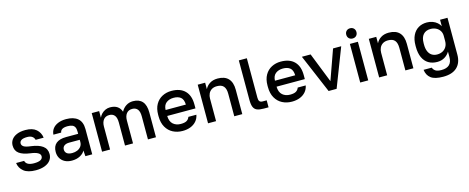

<svg xmlns="http://www.w3.org/2000/svg" viewBox="-42 -1532 6218 2546"><g transform="rotate(-15 3067.0 -259.5)"><path d="M40 -150H150Q166 -85 270 -85Q390 -85 390 -150Q390 -209 254 -226Q157 -239 106 -276Q55 -313 55 -385Q55 -429 79 -464Q103 -499 151.5 -520Q200 -541 270 -541Q368 -541 419.5 -496Q471 -451 480 -380H370Q362 -411 337 -428Q312 -445 270 -445Q215 -445 190 -428.5Q165 -412 165 -385Q165 -357 192.5 -339.5Q220 -322 292 -314Q391 -301 445.5 -262Q500 -223 500 -150Q500 -104 474 -67.5Q448 -31 396 -10Q344 11 270 11Q161 11 105 -34Q49 -79 40 -150Z M585 -155Q585 -233 632 -272Q679 -311 770 -311H935V-340Q935 -380 923.5 -402.5Q912 -425 888 -435Q864 -445 825 -445Q730 -445 722 -385H615Q618 -431 644 -466Q670 -501 718 -521Q766 -541 830 -541Q932 -541 988.5 -493.5Q1045 -446 1045 -346V0H951L945 -79Q925 -40 877.5 -14.5Q830 11 765 11Q709 11 668.5 -10.5Q628 -32 606.5 -69.5Q585 -107 585 -155ZM935 -200V-229H790Q747 -229 722 -210.5Q697 -192 697 -158Q697 -124 721.5 -104.5Q746 -85 795 -85Q833 -85 865 -98.5Q897 -112 916 -138Q935 -164 935 -200Z M1180 -530H1282V-440Q1294 -468 1316.5 -491Q1339 -514 1369 -527.5Q1399 -541 1432 -541Q1495 -541 1533 -514.5Q1571 -488 1586 -440Q1610 -486 1652 -513.5Q1694 -541 1747 -541Q1832 -541 1876 -491Q1920 -441 1920 -340V0H1810V-315Q1810 -383 1784.5 -414Q1759 -445 1712 -445Q1660 -445 1632.5 -409.5Q1605 -374 1605 -315V0H1495V-315Q1495 -383 1469.5 -414Q1444 -445 1397 -445Q1345 -445 1317.5 -409.5Q1290 -374 1290 -315V0H1180Z M2025 -260V-280Q2025 -365 2058.5 -423.5Q2092 -482 2149 -511.5Q2206 -541 2275 -541Q2396 -541 2460.5 -476Q2525 -411 2525 -290V-234H2137Q2139 -157 2180.5 -121Q2222 -85 2285 -85Q2339 -85 2366.5 -101.5Q2394 -118 2405 -150H2515Q2505 -98 2473 -62Q2441 -26 2393 -7.5Q2345 11 2285 11Q2213 11 2154 -19Q2095 -49 2060 -110Q2025 -171 2025 -260ZM2137 -316H2415Q2413 -387 2377.5 -416Q2342 -445 2280 -445Q2219 -445 2179 -413.5Q2139 -382 2137 -316Z M2635 -530H2737V-441Q2758 -485 2802 -513Q2846 -541 2910 -541Q3007 -541 3056 -488.5Q3105 -436 3105 -335V0H2995V-310Q2995 -378 2966.5 -411.5Q2938 -445 2875 -445Q2831 -445 2802 -426.5Q2773 -408 2759 -377Q2745 -346 2745 -310V0H2635Z M3245 -159V-700H3355V-157Q3355 -123 3368 -108Q3381 -93 3410 -93H3465V3H3400Q3340 3 3307 -11Q3274 -25 3259.5 -59.5Q3245 -94 3245 -159Z M3526 -260V-280Q3526 -365 3559.5 -423.5Q3593 -482 3650 -511.5Q3707 -541 3776 -541Q3897 -541 3961.5 -476Q4026 -411 4026 -290V-234H3638Q3640 -157 3681.5 -121Q3723 -85 3786 -85Q3840 -85 3867.5 -101.5Q3895 -118 3906 -150H4016Q4006 -98 3974 -62Q3942 -26 3894 -7.5Q3846 11 3786 11Q3714 11 3655 -19Q3596 -49 3561 -110Q3526 -171 3526 -260ZM3638 -316H3916Q3914 -387 3878.5 -416Q3843 -445 3781 -445Q3720 -445 3680 -413.5Q3640 -382 3638 -316Z M4065 -530H4185L4347 -120L4493 -530H4605L4400 0H4290Z M4724 -530H4834V0H4724ZM4709 -660Q4709 -691 4728.5 -710.5Q4748 -730 4779 -730Q4810 -730 4829.5 -710.5Q4849 -691 4849 -660Q4849 -629 4829.5 -609.5Q4810 -590 4779 -590Q4748 -590 4728.5 -609.5Q4709 -629 4709 -660Z M4984 -530H5086V-441Q5107 -485 5151 -513Q5195 -541 5259 -541Q5356 -541 5405 -488.5Q5454 -436 5454 -335V0H5344V-310Q5344 -378 5315.5 -411.5Q5287 -445 5224 -445Q5180 -445 5151 -426.5Q5122 -408 5108 -377Q5094 -346 5094 -310V0H4984Z M5579 55H5691Q5701 84 5727.5 101.5Q5754 119 5809 119Q5954 119 5954 -20V-95Q5928 -51 5884.5 -25Q5841 1 5783 1Q5715 1 5664.5 -29Q5614 -59 5586.5 -119Q5559 -179 5559 -265V-285Q5559 -366 5587 -423.5Q5615 -481 5665 -511Q5715 -541 5782 -541Q5824 -541 5860.5 -527.5Q5897 -514 5923 -491Q5949 -468 5962 -441V-530H6064V-25Q6064 88 5999 149.5Q5934 211 5809 211Q5693 211 5640.5 170.5Q5588 130 5579 55ZM5954 -241V-311Q5954 -352 5934 -382.5Q5914 -413 5880.5 -429Q5847 -445 5808 -445Q5743 -445 5707 -404.5Q5671 -364 5671 -285V-265Q5671 -210 5688 -171.5Q5705 -133 5736 -114Q5767 -95 5808 -95Q5848 -95 5881 -111.5Q5914 -128 5934 -161Q5954 -194 5954 -241Z"/></g></svg>

Font: .
Style: 
Weight: 500
Designer: A.Korolkova, Vitaly Kuzmin
Foundry: ParaType Ltd
Version: Version 1.000; Glyphs 3.2, build 3192.0